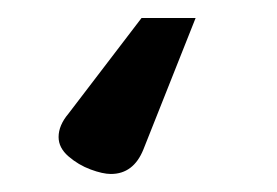

<svg xmlns="http://www.w3.org/2000/svg" viewBox="-20 -45 307 213"><path d="M103 148Q94 148 80.5 143Q67 138 56 128.5Q45 119 45 107Q45 94 56 81L137 -25H197L139 121Q128 148 103 148Z"/></svg>

Font: Quicksand SemiBold
Style: Regular
Weight: 600
Designer: Andrew Paglinawan
Foundry: Andrew Paglinawan
Version: Version 3.006